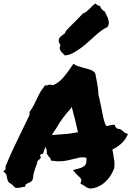

<svg xmlns="http://www.w3.org/2000/svg" viewBox="-45 -1099 772 1128"><path d="M-25.4 -92.8 -12.7 -102.5 -11.7 -123Q12.7 -182.6 38.6 -237.3Q64.5 -292 92.8 -349.6Q101.6 -368.2 110.8 -386.7Q120.1 -405.3 128.9 -424.8Q127.9 -428.7 127.9 -433.1Q127.9 -437.5 129.9 -443.4Q143.6 -462.9 151.9 -478.5Q160.2 -494.1 168 -510.7Q176.8 -530.3 187 -549.8Q197.3 -569.3 212.9 -587.9L219.7 -597.7L230.5 -596.7Q234.4 -598.6 238.8 -600.1Q243.2 -601.6 250 -601.6L267.6 -598.6Q299.8 -613.3 324.7 -641.1Q349.6 -668.9 375 -708L386.7 -724.6L402.3 -714.8Q407.2 -711.9 418 -709Q428.7 -706.1 440.4 -702.1Q460.9 -697.3 480.5 -690.9Q500 -684.6 510.7 -673.8L515.6 -665Q517.6 -654.3 519 -645.5Q520.5 -636.7 522.5 -627.9Q526.4 -607.4 529.3 -587.4Q532.2 -567.4 533.2 -543Q538.1 -523.4 542.5 -503.4Q546.9 -483.4 550.8 -463.9Q555.7 -435.5 561.5 -409.7Q567.4 -383.8 577.1 -360.4Q586.9 -360.4 588.9 -359.4Q600.6 -364.3 616.2 -365.2L628.9 -366.2L632.8 -354.5Q634.8 -351.6 637.7 -348.6Q640.6 -345.7 644.5 -342.8Q660.2 -341.8 667.5 -336.4Q674.8 -331.1 679.7 -326.2Q681.6 -324.2 684.6 -321.8Q687.5 -319.3 689.5 -318.4L707 -311.5L697.3 -293Q686.5 -272.5 664.6 -252.9Q642.6 -233.4 615.2 -220.7Q617.2 -213.9 617.7 -208Q618.2 -202.1 620.1 -194.3Q624 -174.8 626.5 -153.8Q628.9 -132.8 626 -110.4Q616.2 -85 603 -64.9Q589.8 -44.9 571.8 -28.8Q553.7 -12.7 531.2 -2.4Q508.8 7.8 484.4 8.8Q470.7 5.9 464.4 2Q458 -2 453.1 -5.9Q445.3 -11.7 440.4 -13.7L427.7 -19.5L431.6 -34.2Q434.6 -42 431.2 -47.9Q427.7 -53.7 417 -63.5Q413.1 -66.4 410.2 -69.8Q407.2 -73.2 403.3 -77.1L383.8 -99.6L416 -108.4Q445.3 -116.2 455.1 -128.4Q464.8 -140.6 462.9 -171.9Q438.5 -176.8 422.9 -173.3Q407.2 -169.9 391.6 -166Q369.1 -160.2 347.7 -155.8Q326.2 -151.4 300.8 -151.4Q284.2 -151.4 265.6 -154.3L254.9 -155.3L252 -166Q252 -168 249.5 -170.4Q247.1 -172.9 245.1 -174.8Q240.2 -180.7 233.4 -190.4Q226.6 -200.2 230.5 -214.8Q223.6 -225.6 222.7 -237.3Q218.8 -229.5 216.3 -222.2Q213.9 -214.8 211.9 -208L208 -195.3L195.3 -193.4Q193.4 -191.4 191.9 -187.5Q190.4 -183.6 191.4 -181.6L195.3 -170.9L185.5 -162.1Q183.6 -159.2 180.7 -157.2Q177.7 -155.3 175.8 -153.3Q173.8 -142.6 170.4 -132.8Q167 -123 163.1 -113.3Q158.2 -97.7 153.8 -83Q149.4 -68.4 149.4 -53.7L145.5 -41Q140.6 -33.2 133.3 -29.3Q126 -25.4 119.1 -22.5Q109.4 -18.6 105.5 -14.6L102.5 -2L87.9 0Q75.2 2.9 69.8 3.9Q64.5 4.9 57.6 4.9L44.9 3.9Q33.2 -7.8 25.9 -14.2Q18.6 -20.5 8.8 -25.4L2.9 -33.2Q-1 -41 -2 -47.4Q-2.9 -53.7 -4.9 -60.5Q-6.8 -73.2 -10.7 -78.1ZM286.1 -346.7Q272.5 -327.1 259.8 -305.7Q266.6 -306.6 272.9 -306.6Q279.3 -306.6 286.1 -307.6Q320.3 -309.6 349.6 -312.5Q378.9 -315.4 413.1 -322.3Q405.3 -358.4 396 -396Q386.7 -433.6 376 -471.7L371.1 -461.9Q346.7 -435.5 324.2 -405.3Q301.8 -375 287.1 -347.7ZM585.9 -939.5Q578.1 -937.5 560.1 -925.8Q542 -914.1 513.7 -888.7Q499 -876 478.5 -856.9Q458 -837.9 434.1 -819.8Q410.2 -801.8 384.8 -788.1Q359.4 -774.4 335.9 -773.4Q329.1 -780.3 322.3 -787.1Q315.4 -793.9 311 -800.8Q306.6 -807.6 305.7 -815.4Q304.7 -823.2 310.5 -833Q297.9 -853.5 299.8 -864.3Q301.8 -875 310.1 -882.8Q318.4 -890.6 328.6 -897.5Q338.9 -904.3 342.8 -918Q365.2 -942.4 392.1 -968.3Q418.9 -994.1 442.4 -1020.5Q452.1 -1022.5 461.4 -1029.8Q470.7 -1037.1 479.5 -1045.9Q488.3 -1054.7 497.6 -1064Q506.8 -1073.2 517.6 -1079.1Q519.5 -1073.2 528.8 -1067.9Q538.1 -1062.5 543 -1065.4Q543.9 -1054.7 553.7 -1044.4Q563.5 -1034.2 571.3 -1030.3Q577.1 -1016.6 583 -1005.4Q588.9 -994.1 591.8 -983.4Q594.7 -972.7 594.2 -961.9Q593.8 -951.2 585.9 -939.5Z"/></svg>

Font: Permanent Marker
Style: Regular
Weight: 400
Designer: Font Diner, Inc
Foundry: Font Diner, Inc
Version: Version 1.001